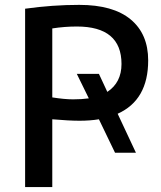

<svg xmlns="http://www.w3.org/2000/svg" viewBox="-20 -760 653 780"><path d="M82 0V-724.6Q193.4 -740.2 301.8 -740.2Q439.5 -740.2 510.7 -681.2Q582 -622.1 582 -514.6Q582 -353.5 458 -297.9L532.2 -139.6H447.3L381.8 -275.4Q345.7 -269.5 303.2 -269.5Q260.7 -269.5 192.4 -275.4V0ZM192.4 -364.3Q242.2 -356.4 276.9 -356.4Q311.5 -356.4 340.8 -360.4L292 -460H381.8L416 -386.7Q473.6 -424.8 473.6 -500Q473.6 -652.3 292 -652.3Q242.2 -652.3 192.4 -644.5Z"/></svg>

Font: GenEi M Gothic v2 Medium
Style: Regular
Weight: 500
Version: Version 2.0